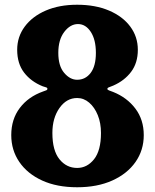

<svg xmlns="http://www.w3.org/2000/svg" viewBox="-20 -780 654 810"><path d="M52.5 -570Q52.5 -625 84.5 -668Q116.5 -711 173.2 -735.5Q230 -760 305.5 -760Q382 -760 439.8 -735.5Q497.5 -711 529.5 -668Q561.5 -625 561.5 -570Q561.5 -514.5 533.2 -477Q505 -439.5 458 -419Q447.5 -414.5 440.2 -412Q433 -409.5 433 -405Q433 -401 440 -398.5Q447 -396 457.5 -392Q516 -368.5 551.2 -321.8Q586.5 -275 586.5 -210Q586.5 -146.5 551.8 -96.8Q517 -47 453.8 -18.5Q390.5 10 305.5 10Q220 10 157.8 -18.5Q95.5 -47 61.5 -96.8Q27.5 -146.5 27.5 -210Q27.5 -277 63.5 -324.5Q99.5 -372 161.5 -394Q169 -397 174.5 -398.8Q180 -400.5 180 -405.5Q180 -410 173.5 -411.8Q167 -413.5 160 -416Q110.5 -436 81.5 -474Q52.5 -512 52.5 -570ZM226 -557Q226 -501.5 250.8 -472.5Q275.5 -443.5 305.5 -443.5Q340.5 -443.5 362.5 -472.5Q384.5 -501.5 384.5 -557Q384.5 -612.5 363 -645.5Q341.5 -678.5 309 -678.5Q276.5 -678.5 251.2 -645.5Q226 -612.5 226 -557ZM201 -219Q201 -145 230.8 -108.2Q260.5 -71.5 305.5 -71.5Q347.5 -71.5 376.8 -108.2Q406 -145 406 -219Q406 -261 392.5 -294.2Q379 -327.5 356.2 -347Q333.5 -366.5 305.5 -366.5Q260.5 -366.5 230.8 -324.2Q201 -282 201 -219Z"/></svg>

Font: Besley* Heavy
Style: Regular
Weight: 800
Designer: Owen Earl
Foundry: indestructible type*
Version: Version 3.000; ttfautohint (v1.8.3)